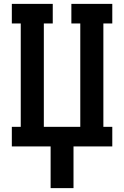

<svg xmlns="http://www.w3.org/2000/svg" viewBox="-20 -755 640 990"><path d="M241 215V0H41V-101H87V-634H41V-735H252V-634H206V-101H394V-634H348V-735H559V-634H513V-101H559V0H359V215Z"/></svg>

Font: Iosevka Etoile
Style: Bold
Weight: 700
Designer: Belleve Invis
Foundry: Belleve Invis
Version: Version 28.1.0; ttfautohint (v1.8.4)